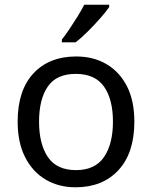

<svg xmlns="http://www.w3.org/2000/svg" viewBox="-20 -786 645 816"><path d="M551 -269Q551 -136 483.5 -63Q416 10 301 10Q230 10 174.5 -22.5Q119 -55 87 -117.5Q55 -180 55 -269Q55 -402 122 -474Q189 -546 304 -546Q377 -546 432.5 -513.5Q488 -481 519.5 -419.5Q551 -358 551 -269ZM146 -269Q146 -174 183.5 -118.5Q221 -63 303 -63Q384 -63 422 -118.5Q460 -174 460 -269Q460 -364 422 -418Q384 -472 302 -472Q220 -472 183 -418Q146 -364 146 -269ZM444 -756Q432 -738 407 -709.5Q382 -681 353.5 -652.5Q325 -624 301 -606H243V-618Q258 -637 275.5 -663Q293 -689 310 -716.5Q327 -744 338 -766H444Z"/></svg>

Font: TSCustom
Style: Regular
Weight: 400
Designer: Monotype Design Team
Foundry: Monotype Imaging Inc.
Version: Version 2.004; ttfautohint (v1.8.3) -l 8 -r 50 -G 200 -x 14 